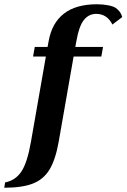

<svg xmlns="http://www.w3.org/2000/svg" viewBox="-116 -690 593 900"><path d="M-92 165Q-44 156 -16 114.5Q12 73 29 -25L99 -425H39L47 -470H107L112 -497Q127 -582 183.5 -626Q240 -670 338 -670Q365 -670 389.5 -665.5Q414 -661 426 -653Q450 -637 457 -610L411 -575Q399 -599 380 -612Q361 -625 335 -625Q300 -625 277 -596Q254 -567 242 -497L237 -470H367L359 -425H229L159 -25Q144 59 116 105Q88 151 38 170.5Q-12 190 -96 190Z"/></svg>

Font: Philosopher
Style: Bold
Weight: 700
Designer: Jovanny Lemonad
Foundry: Jovanny Lemonad
Version: Version 2.000